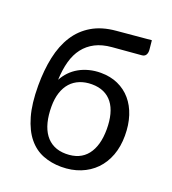

<svg xmlns="http://www.w3.org/2000/svg" viewBox="-127 -777 787 880"><g transform="rotate(20 266.5 -337.0)"><path d="M302.7 -588.4Q255.9 -584.5 222.7 -567.4Q189.5 -550.3 167.5 -521.7Q145.5 -493.2 134.5 -453.1Q123.5 -413.1 121.6 -363.3Q133.3 -385.3 150.6 -403.3Q168 -421.4 190.4 -434.1Q212.9 -446.8 239.5 -453.6Q266.1 -460.4 295.4 -460.4Q342.3 -460.4 379.6 -443.6Q417 -426.8 443.1 -396.2Q469.2 -365.7 483.2 -322.8Q497.1 -279.8 497.1 -227.1Q497.1 -173.8 481 -130.6Q464.8 -87.4 435.1 -56.9Q405.3 -26.4 363.5 -9.8Q321.8 6.8 270.5 6.8Q222.7 6.8 181.4 -9.3Q140.1 -25.4 109.9 -62.3Q79.6 -99.1 62.3 -159.4Q44.9 -219.7 44.9 -307.6Q44.9 -382.8 58.3 -446Q71.8 -509.3 101.6 -556.2Q131.3 -603 179.2 -631.3Q227.1 -659.7 295.4 -665.5L463.4 -680.7L467.8 -636.2Q469.2 -621.6 463.4 -611.3Q457.5 -601.1 443.4 -600.1ZM270.5 -56.6Q338.9 -56.6 373.8 -101.3Q408.7 -146 408.7 -226.6Q408.7 -266.6 400.4 -298.3Q392.1 -330.1 375.2 -352.1Q358.4 -374 333.3 -385.5Q308.1 -397 274.9 -397Q242.7 -397 216.6 -386.5Q190.4 -376 172.4 -356Q154.3 -335.9 144.5 -306.2Q134.8 -276.4 134.8 -238.3Q134.8 -195.8 143.3 -162.1Q151.9 -128.4 168.9 -105Q186 -81.5 211.4 -69.1Q236.8 -56.6 270.5 -56.6Z"/></g></svg>

Font: Carlito
Style: Regular
Weight: 400
Designer: Lukasz Dziedzic
Foundry: tyPoland Lukasz Dziedzic
Version: Version 1.103; Beta1; all basic design good, some composites